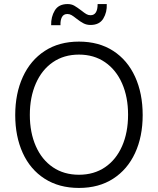

<svg xmlns="http://www.w3.org/2000/svg" viewBox="-20 -920 779 946"><path d="M55 -353Q55 -459 92.5 -541Q130 -623 200.5 -669Q271 -715 369 -715Q467 -715 537.5 -669.5Q608 -624 645.5 -542Q683 -460 683 -353Q683 -247 645.5 -166Q608 -85 537.5 -39.5Q467 6 369 6Q271 6 200 -39.5Q129 -85 92 -166.5Q55 -248 55 -353ZM611 -355Q611 -442 581.5 -509Q552 -576 497.5 -613.5Q443 -651 369 -651Q295 -651 240.5 -613.5Q186 -576 156.5 -508.5Q127 -441 127 -354Q127 -267 156.5 -200Q186 -133 240.5 -96Q295 -59 369 -59Q443 -59 497.5 -96Q552 -133 581.5 -200Q611 -267 611 -355ZM313 -900Q332 -900 346 -892Q360 -884 381 -868Q396 -856 405.5 -850.5Q415 -845 426 -845Q461 -845 461 -900H506Q508 -860 489 -828.5Q470 -797 426 -797Q407 -797 391.5 -805Q376 -813 357 -828Q342 -840 332.5 -845.5Q323 -851 312 -851Q293 -851 285 -835.5Q277 -820 278 -796H232Q231 -837 250 -868.5Q269 -900 313 -900Z"/></svg>

Font: Be Vietnam Light
Style: Regular
Weight: 300
Designer: Gabriel Lam
Foundry: TypeRant
Version: Version 4.000